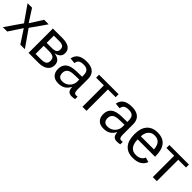

<svg xmlns="http://www.w3.org/2000/svg" viewBox="296 -1737 2946 2946"><g transform="rotate(45 1769.0 -264.0)"><path d="M391.1 0H489.3L298.8 -272.5L478 -528.3H379.9L249 -322.8L117.2 -528.3H20L199.2 -271.5L11.2 0H106L249 -216.8Z M775.4 -528.3H569.3V0H786.6C849.4 0 898.7 -13.4 934.3 -40.3C970 -67.1 987.8 -104.5 987.8 -152.3C987.8 -187.2 977.3 -215.2 956.3 -236.3C935.3 -257.5 903.8 -270.8 861.8 -276.4V-279.8C897.3 -286.6 924.3 -300.1 942.9 -320.3C961.4 -340.5 970.7 -365.7 970.7 -396C970.7 -438.6 954.4 -471.4 921.9 -494.1C889.3 -516.9 840.5 -528.3 775.4 -528.3ZM657.2 -64.9V-241.7H766.6C813.2 -241.7 846.1 -234.9 865.5 -221.4C884.8 -207.9 894.5 -184.7 894.5 -151.9C894.5 -121.6 885.4 -99.5 867.2 -85.7C849 -71.9 817.4 -64.9 772.5 -64.9ZM657.2 -461.4H769.5C808.9 -461.4 836.9 -455.2 853.5 -442.9C870.1 -430.5 878.4 -411 878.4 -384.3C878.4 -355 869.5 -334.5 851.8 -322.8C834.1 -311 804.4 -305.2 762.7 -305.2H657.2Z M1222.2 9.8C1264.8 9.8 1301 1.4 1330.8 -15.4C1360.6 -32.1 1386.7 -60.7 1409.2 -101.1H1412.1C1414.1 -64.6 1422.4 -37.8 1437.3 -20.8C1452.1 -3.7 1475.7 4.9 1508.3 4.9C1531.4 4.9 1554 2.3 1576.2 -2.9V-57.6C1565.4 -55.3 1555.8 -54.2 1547.4 -54.2C1528.2 -54.2 1515.1 -60.8 1508.3 -74C1501.5 -87.2 1498 -106.8 1498 -132.8V-360.4C1498 -418 1481.3 -462 1447.8 -492.4C1414.2 -522.9 1364.3 -538.1 1297.9 -538.1C1171.5 -538.1 1100.9 -490.6 1085.9 -395.5L1177.7 -387.2C1181.3 -416.5 1192.1 -437.8 1210 -451.2C1227.9 -464.5 1256.5 -471.2 1295.9 -471.2C1335 -471.2 1363.6 -461.9 1381.8 -443.4C1400.1 -424.8 1409.2 -394 1409.2 -351.1V-322.3L1290.5 -320.3C1210.4 -318.4 1152.4 -302.7 1116.5 -273.4C1080.5 -244.1 1062.5 -202.1 1062.5 -147.5C1062.5 -98.6 1075.8 -60.2 1102.5 -32.2C1129.2 -4.2 1169.1 9.8 1222.2 9.8ZM1242.2 -56.2C1213.5 -56.2 1191.5 -64 1176 -79.6C1160.6 -95.2 1152.8 -117.4 1152.8 -146C1152.8 -172.4 1158.5 -193.7 1169.9 -210C1181.3 -226.2 1197.7 -238.3 1219 -246.1C1240.3 -253.9 1271.6 -258.1 1313 -258.8L1409.2 -260.7V-217.3C1409.2 -190.3 1401.9 -164 1387.5 -138.4C1373 -112.9 1353.2 -92.8 1328.1 -78.1C1303.1 -63.5 1274.4 -56.2 1242.2 -56.2Z M1571.3 -528.3V-464.4H1739.3V0H1827.1V-464.4H1995.1V-528.3Z M2203.1 9.8C2245.8 9.8 2282 1.4 2311.8 -15.4C2341.6 -32.1 2367.7 -60.7 2390.1 -101.1H2393.1C2395 -64.6 2403.4 -37.8 2418.2 -20.8C2433 -3.7 2456.7 4.9 2489.3 4.9C2512.4 4.9 2535 2.3 2557.1 -2.9V-57.6C2546.4 -55.3 2536.8 -54.2 2528.3 -54.2C2509.1 -54.2 2496.1 -60.8 2489.3 -74C2482.4 -87.2 2479 -106.8 2479 -132.8V-360.4C2479 -418 2462.2 -462 2428.7 -492.4C2395.2 -522.9 2345.2 -538.1 2278.8 -538.1C2152.5 -538.1 2081.9 -490.6 2066.9 -395.5L2158.7 -387.2C2162.3 -416.5 2173 -437.8 2190.9 -451.2C2208.8 -464.5 2237.5 -471.2 2276.9 -471.2C2315.9 -471.2 2344.6 -461.9 2362.8 -443.4C2381 -424.8 2390.1 -394 2390.1 -351.1V-322.3L2271.5 -320.3C2191.4 -318.4 2133.4 -302.7 2097.4 -273.4C2061.4 -244.1 2043.5 -202.1 2043.5 -147.5C2043.5 -98.6 2056.8 -60.2 2083.5 -32.2C2110.2 -4.2 2150.1 9.8 2203.1 9.8ZM2223.1 -56.2C2194.5 -56.2 2172.4 -64 2157 -79.6C2141.5 -95.2 2133.8 -117.4 2133.8 -146C2133.8 -172.4 2139.5 -193.7 2150.9 -210C2162.3 -226.2 2178.6 -238.3 2200 -246.1C2221.3 -253.9 2252.6 -258.1 2293.9 -258.8L2390.1 -260.7V-217.3C2390.1 -190.3 2382.9 -164 2368.4 -138.4C2353.9 -112.9 2334.1 -92.8 2309.1 -78.1C2284 -63.5 2255.4 -56.2 2223.1 -56.2Z M2691.9 -245.6H3068.8V-257.3C3068.8 -444.5 2991.2 -538.1 2835.9 -538.1C2760.1 -538.1 2701.7 -514.8 2660.9 -468.3C2620 -421.7 2599.6 -354.8 2599.6 -267.6C2599.6 -175.8 2620 -106.6 2660.9 -60.1C2701.7 -13.5 2761.2 9.8 2839.4 9.8C2951.3 9.8 3023.1 -31.9 3054.7 -115.2L2977.5 -137.2C2969.4 -113.8 2953.9 -94.4 2930.9 -79.1C2908 -63.8 2877.4 -56.2 2839.4 -56.2C2791.2 -56.2 2754.6 -72.6 2729.5 -105.5C2704.4 -138.3 2691.9 -185.1 2691.9 -245.6ZM2978 -313H2692.9C2694.8 -362.8 2708.3 -401.9 2733.2 -430.4C2758.1 -458.9 2791.8 -473.1 2834.5 -473.1C2878.4 -473.1 2912.1 -460.4 2935.5 -434.8C2959 -409.3 2973.1 -368.7 2978 -313Z M3097.2 -528.3V-464.4H3265.1V0H3353V-464.4H3521V-528.3Z"/></g></svg>

Font: Arimo
Style: Regular
Weight: 400
Designer: Steve Matteson
Foundry: Monotype Imaging Inc.
Version: Version 1.32